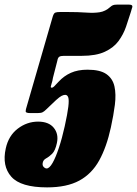

<svg xmlns="http://www.w3.org/2000/svg" viewBox="-40 -802 594 832"><path d="M-15 -159Q-3 -214 37 -244.5Q77 -275 125 -275Q171.5 -275 193.2 -248Q215 -221 206.5 -182Q199.5 -149 185.8 -135.5Q172 -122 160 -115.8Q148 -109.5 145.5 -98Q142.5 -85.5 149 -78.8Q155.5 -72 162 -72Q174 -72 187.8 -96Q201.5 -120 215.2 -161.5Q229 -203 240.5 -255Q252.5 -309.5 256 -339Q259.5 -368.5 255.8 -379.8Q252 -391 242.5 -391Q235.5 -391 226.8 -386.5Q218 -382 202.8 -368.2Q187.5 -354.5 160 -327.5Q152 -319.5 145 -315.8Q138 -312 123.5 -312H91.5Q71.5 -312 71.2 -319.2Q71 -326.5 76.5 -343L188.5 -730Q193 -744.5 199.2 -747.2Q205.5 -750 221 -750H248.5Q299 -750 333.2 -747.5Q367.5 -745 392.2 -749Q417 -753 437.5 -771.5Q443.5 -777 449.5 -779.5Q455.5 -782 467 -782H519.5Q538.5 -782 532 -767L527 -750Q517.5 -719 506 -685.8Q494.5 -652.5 473.5 -624Q452.5 -595.5 414.5 -577.8Q376.5 -560 314 -560H236.5Q222.5 -560 216.5 -555.8Q210.5 -551.5 208.5 -539L189.5 -465Q187.5 -451 183 -437.8Q178.5 -424.5 181 -423Q186 -419.5 194.5 -427.5Q203 -435.5 214 -448Q237 -473 267.2 -486.5Q297.5 -500 339 -500Q394 -500 421.2 -480.8Q448.5 -461.5 456 -427.5Q463.5 -393.5 457.8 -348Q452 -302.5 440.5 -250Q422 -165 390 -107Q358 -49 303.8 -19.5Q249.5 10 164 10Q50 10 9 -36.2Q-32 -82.5 -15 -159Z"/></svg>

Font: Besley* Condensed Fatface
Style: Italic
Weight: 900
Width: 3
Italic angle: -13°
Designer: Owen Earl
Foundry: indestructible type*
Version: Version 3.000; ttfautohint (v1.8.3)